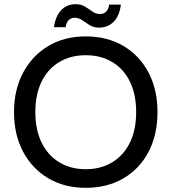

<svg xmlns="http://www.w3.org/2000/svg" viewBox="-20 -886 820 918"><path d="M390 12Q288 12 211 -33.5Q134 -79 90.5 -160.5Q47 -242 47 -350Q47 -457 90.5 -538.5Q134 -620 211 -666Q288 -712 390 -712Q493 -712 570.5 -666Q648 -620 690.5 -538.5Q733 -457 733 -350Q733 -242 690.5 -160.5Q648 -79 570.5 -33.5Q493 12 390 12ZM390 -77Q462 -77 516.5 -110Q571 -143 601 -204Q631 -265 631 -350Q631 -435 601 -496Q571 -557 516.5 -589.5Q462 -622 390 -622Q318 -622 263.5 -589.5Q209 -557 179 -496Q149 -435 149 -350Q149 -265 179 -204Q209 -143 263.5 -110Q318 -77 390 -77ZM454 -754Q427 -754 408 -766Q389 -778 373 -789.5Q357 -801 336 -801Q320 -801 308.5 -790Q297 -779 294 -756H238Q246 -811 273.5 -838.5Q301 -866 341 -866Q368 -866 386.5 -854.5Q405 -843 421.5 -831Q438 -819 459 -819Q476 -819 487.5 -830.5Q499 -842 502 -864H558Q551 -809 523 -781.5Q495 -754 454 -754Z"/></svg>

Font: DM Sans 17pt Medium
Style: Regular
Weight: 500
Version: Version 4.004;gftools[0.9.30]